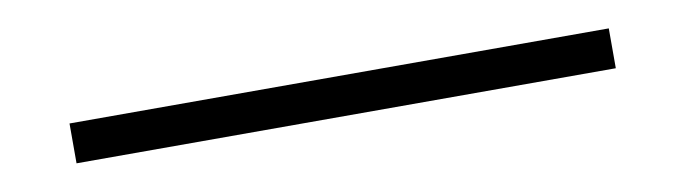

<svg xmlns="http://www.w3.org/2000/svg" viewBox="-22 -59 793 223"><g transform="rotate(-10 375.0 52.5)"><path d="M58 76V29H694V76Z"/></g></svg>

Font: Inconsolata ExtraExpanded Light
Style: Regular
Weight: 300
Width: 8
Monospace: yes
Designer: Raph Levien, Cyreal, Brenton Simpson
Foundry: Raph Levien, Cyreal, Google
Version: Version 3.001; ttfautohint (v1.8.2.53-6de2)